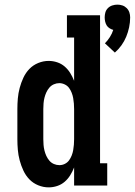

<svg xmlns="http://www.w3.org/2000/svg" viewBox="-20 -801 582 829"><path d="M476 -574 433 -614Q445 -626 454.5 -641Q464 -656 469 -672Q461 -674 453 -679Q445 -684 440.5 -691.5Q436 -699 434 -708Q432 -717 432 -726Q432 -737 435 -747.5Q438 -758 446 -766Q454 -774 465 -777.5Q476 -781 487 -781Q498 -781 508.5 -777.5Q519 -774 527 -766Q535 -758 538.5 -747.5Q542 -737 542 -726Q542 -704 537.5 -683Q533 -662 525 -642.5Q517 -623 504.5 -605.5Q492 -588 476 -574ZM190 8Q167 8 145 -1Q123 -10 107 -26.5Q91 -43 81 -64.5Q71 -86 65 -108.5Q59 -131 57 -154Q55 -177 55 -200V-330Q55 -353 57 -376Q59 -399 65 -421.5Q71 -444 81 -465.5Q91 -487 107 -503.5Q123 -520 145 -529Q167 -538 190 -538Q209 -538 227 -532Q245 -526 259 -514Q273 -502 283 -486Q293 -470 300 -452V-639H269V-735H412V-96H443V0H300V-78Q293 -60 283 -44Q273 -28 259 -16Q245 -4 227 2Q209 8 190 8ZM236 -88Q236 -88 236.5 -88Q237 -88 237 -88Q249 -88 260 -93.5Q271 -99 278 -108.5Q285 -118 289.5 -129.5Q294 -141 296 -152.5Q298 -164 299 -176Q300 -188 300 -200V-330Q300 -342 299 -354Q298 -366 296 -377.5Q294 -389 289.5 -400.5Q285 -412 278 -421.5Q271 -431 259.5 -436.5Q248 -442 236 -442Q224 -442 212.5 -437Q201 -432 193 -422.5Q185 -413 180 -402Q175 -391 172 -379Q169 -367 168 -354.5Q167 -342 167 -330V-200Q167 -188 168 -175.5Q169 -163 172 -151Q175 -139 180 -128Q185 -117 193 -107.5Q201 -98 212.5 -93Q224 -88 236 -88Z"/></svg>

Font: Iosevka Slab
Style: Bold
Weight: 700
Monospace: yes
Designer: Belleve Invis
Foundry: Belleve Invis
Version: Version 11.1.1; ttfautohint (v1.8.3)